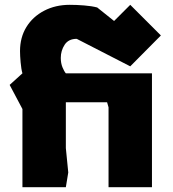

<svg xmlns="http://www.w3.org/2000/svg" viewBox="-20 -776 717 796"><path d="M73 0V-324L20 -424L73 -472Q68 -489 65.5 -517.5Q63 -546 63 -564Q63 -621 89.5 -664Q116 -707 163 -731.5Q210 -756 269 -756Q297 -756 328.5 -753.5Q360 -751 383 -745L453 -689L520 -756L647 -629L520 -501L298 -615Q264 -615 248 -590.5Q232 -566 232 -536Q232 -514 239 -497Q246 -480 253 -472H610V0H430V-331L424 -352H253V-162L263 -61L253 0Z"/></svg>

Font: Rowdies
Style: Regular
Weight: 400
Designer: Jaikishan Patel
Version: Version 1.000; ttfautohint (v1.8.3)